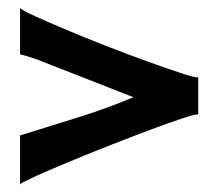

<svg xmlns="http://www.w3.org/2000/svg" viewBox="-20 -559 536 481"><path d="M30.3 -539.1Q35.2 -533.2 67.4 -518.6Q99.6 -503.9 146 -484.4Q192.4 -464.8 246.1 -443.8Q299.8 -422.9 347.2 -405.8Q394.5 -388.7 429.7 -377Q464.8 -365.2 474.6 -365.2H476.6V-272.5H474.6Q466.8 -272.5 433.1 -261.2Q399.4 -250 352.5 -232.4Q305.7 -214.8 252.4 -193.8Q199.2 -172.9 152.3 -153.3Q105.5 -133.8 71.8 -118.7Q38.1 -103.5 30.3 -97.7V-219.7Q102.5 -242.2 173.3 -264.2Q244.1 -286.1 314.5 -315.4Q266.6 -334 219.7 -352.5Q172.9 -371.1 125 -389.6Q116.2 -392.6 103.5 -397.9Q90.8 -403.3 77.6 -408.2Q64.5 -413.1 51.8 -417Q39.1 -420.9 30.3 -422.9Z"/></svg>

Font: Cherry Cream Soda
Style: Regular
Weight: 400
Designer: Font Diner, Inc
Foundry: Font Diner, Inc
Version: Version 1.000